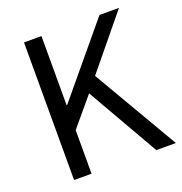

<svg xmlns="http://www.w3.org/2000/svg" viewBox="-132 -847 909 961"><g transform="rotate(-20 323.0 -366.5)"><path d="M100 0H193V-232L319 -382L538 0H642L377 -454L606 -733H502L196 -365H193V-733H100Z"/></g></svg>

Font: Squished Noto Sans CJK JP Regular
Style: Regular
Weight: 400
Designer: Ryoko NISHIZUKA (kana & ideographs); Paul D. Hunt (Latin, Greek & Cyrillic); Wenlong ZHANG (bopomofo); Sandoll Communica
Foundry: Adobe Systems Incorporated
Version: Version 1.004;PS 1.004;hotconv 1.0.82;makeotf.lib2.5.63406